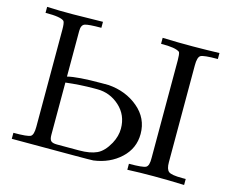

<svg xmlns="http://www.w3.org/2000/svg" viewBox="-96 -823 1164 960"><g transform="rotate(15 485.5 -342.5)"><path d="M434 -386Q525 -379 588.5 -325.5Q652 -272 652 -191Q652 -116 596.5 -64.5Q541 -13 458 -2Q447 -1 356 -1H36V-32Q110 -32 124.5 -40.5Q139 -49 139 -90V-594Q139 -628 133 -637Q116 -654 36 -653V-684Q98 -681 170.5 -681.5Q243 -682 325 -684V-653Q258 -653 240 -646.5Q222 -640 222 -609V-373Q274 -386 396 -386ZM909 -32Q910 -32 911 -32Q917 -32 928 -32V-1Q844 -4 770.5 -4Q697 -4 634 -1V-32Q706 -32 721.5 -40.5Q737 -49 736 -90V-595Q736 -627 731 -637Q710 -654 634 -653V-684Q718 -681 791.5 -681.5Q865 -682 928 -684V-653Q854 -653 839.5 -644Q825 -635 825 -593V-91Q825 -55 839.5 -43.5Q854 -32 909 -32ZM222 -71Q222 -48 230.5 -40Q239 -32 261 -32H376Q433 -32 467.5 -48Q502 -64 529 -113Q550 -152 550 -191Q550 -261 500.5 -306Q451 -351 385 -351H368Q298 -351 222 -342Z"/></g></svg>

Font: cwTeXMing
Style: Medium
Weight: 500
Version: Version 1.17